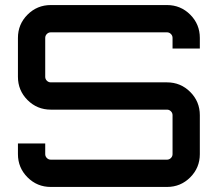

<svg xmlns="http://www.w3.org/2000/svg" viewBox="-20 -740 862 760"><path d="M771 -590V-548H663V-590Q663 -599 656.5 -605.5Q650 -612 641 -612H181Q172 -612 165.5 -605.5Q159 -599 159 -590V-436Q159 -427 165.5 -420.5Q172 -414 181 -414H641Q695 -414 733 -376Q771 -338 771 -284V-130Q771 -76 733 -38Q695 0 641 0H181Q127 0 89 -38Q51 -76 51 -130V-172H159V-130Q159 -121 165.5 -114.5Q172 -108 181 -108H641Q650 -108 656.5 -114.5Q663 -121 663 -130V-284Q663 -293 656.5 -299.5Q650 -306 641 -306H181Q127 -306 89 -344Q51 -382 51 -436V-590Q51 -644 89 -682Q127 -720 181 -720H641Q695 -720 733 -682Q771 -644 771 -590Z"/></svg>

Font: Orbitron
Style: Regular
Weight: 500
Designer: Matt McInerney
Foundry: Matt McInerney
Version: 1.000